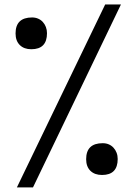

<svg xmlns="http://www.w3.org/2000/svg" viewBox="-20 -730 597 838"><path d="M185.1 -585Q185.1 -515.1 116.7 -515.1Q85 -515.1 66.4 -533.4Q47.9 -551.8 47.9 -584Q47.9 -653.8 120.1 -653.8Q134.3 -653.8 146.2 -648.7Q158.2 -643.6 166.7 -634.3Q175.3 -625 180.2 -612.3Q185.1 -599.6 185.1 -585ZM493.7 -36.1Q493.7 33.7 425.3 33.7Q393.1 33.7 374.5 15.4Q356 -2.9 356 -35.2Q356 -105 428.2 -105Q442.9 -105 454.8 -99.9Q466.8 -94.7 475.3 -85.4Q483.9 -76.2 488.8 -63.5Q493.7 -50.8 493.7 -36.1ZM507.8 -710.4 124 87.9H53.7L439 -710.4Z"/></svg>

Font: XB Khoramshahr
Style: Oblique
Weight: 400
Italic angle: 12°
Designer: Behnam
Foundry: Irmug
Version: Version 8.005 2009